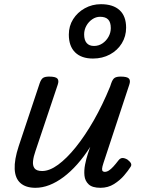

<svg xmlns="http://www.w3.org/2000/svg" viewBox="-20 -880 685 915"><path d="M149 15Q103 15 77.5 -7.5Q52 -30 50 -74.5Q48 -119 69 -183L169 -483Q176 -503 185.5 -509Q195 -515 214 -515Q245 -515 253.5 -505.5Q262 -496 255 -476L149 -160Q140 -135 137.5 -113Q135 -91 144.5 -78Q154 -65 181 -65Q216 -65 257 -95Q298 -125 341.5 -179Q385 -233 427 -306.5Q469 -380 505 -468L510 -483Q517 -503 526.5 -509Q536 -515 555 -515Q586 -515 594.5 -505.5Q603 -496 596 -476L473 -103Q467 -85 466.5 -76Q466 -67 470 -64Q474 -61 479 -61Q489 -61 499 -67.5Q509 -74 520 -86Q531 -98 544 -115Q553 -127 564 -127Q575 -127 588 -119Q601 -109 604.5 -100.5Q608 -92 601 -83Q591 -67 571.5 -44Q552 -21 523.5 -3Q495 15 459 15Q420 15 402.5 -1.5Q385 -18 382.5 -43Q380 -68 385.5 -96Q391 -124 399 -148L410 -180Q380 -133 348 -97Q316 -61 282.5 -36Q249 -11 215.5 2Q182 15 149 15ZM423 -601Q368 -601 338 -630.5Q308 -660 308 -715Q308 -756 328.5 -788.5Q349 -821 384 -840.5Q419 -860 461 -860Q519 -860 550 -831.5Q581 -803 581 -748Q581 -707 560.5 -673.5Q540 -640 504 -620.5Q468 -601 423 -601ZM428 -661Q450 -661 468 -673Q486 -685 497 -704.5Q508 -724 508 -746Q508 -774 495.5 -787Q483 -800 457 -800Q437 -800 419.5 -788Q402 -776 391.5 -757Q381 -738 381 -716Q381 -689 393 -675Q405 -661 428 -661Z"/></svg>

Font: Playwrite US Trad
Style: Regular
Weight: 400
Designer: Veronika Burian, José Scaglione
Foundry: TypeTogether
Version: Version 1.002